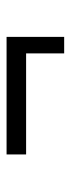

<svg xmlns="http://www.w3.org/2000/svg" viewBox="160 -540 211 570"><g transform="rotate(-90 265.0 -255.5)"><path d="M391 -170V-283H440V-170ZM91 -341H440V-283H91Z"/></g></svg>

Font: Changa ExtraLight ExtraLight
Style: Regular
Weight: 250
Version: Version 3.002; ttfautohint (v1.8.2)